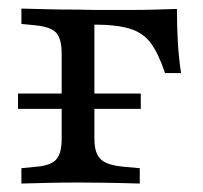

<svg xmlns="http://www.w3.org/2000/svg" viewBox="-20 -434 480 454"><path d="M125.8 -206.5V-307.3Q125.8 -343.5 112.1 -357.3Q98.4 -371 62.9 -374.2L30.6 -377.4V-413.7Q62.9 -412.9 93.5 -412.1Q124.2 -411.3 164.5 -411.3L203.2 -401.6V-206.5ZM164.5 -375.8V-411.3L201.6 -410.5H294.4Q320.2 -410.5 346.4 -411.3Q372.6 -412.1 398.4 -412.9Q398.4 -373.4 400.4 -336.3Q402.4 -299.2 408.1 -261.3H370.2Q354.8 -307.3 336.7 -331.9Q318.5 -356.5 287.1 -366.1Q255.6 -375.8 201.6 -375.8ZM164.5 -2.4Q124.2 -2.4 93.5 -1.6Q62.9 -0.8 30.6 0V-36.3L62.9 -39.5Q98.4 -41.9 112.1 -56Q125.8 -70.2 125.8 -105.6V-206.5H203.2V-105.6Q203.2 -82.3 210.1 -68.5Q216.9 -54.8 232.3 -48.4Q247.6 -41.9 274.2 -39.5L310.5 -36.3V0Q287.9 -0.8 265.3 -1.2Q242.7 -1.6 218.5 -2Q194.4 -2.4 164.5 -2.4ZM22.6 -176.6V-212.9H312.9V-176.6Z"/></svg>

Font: Playfair 9pt
Style: Regular
Weight: 400
Designer: Claus Eggers Sørensen
Foundry: Claus Eggers Sørensen
Version: Version 2.203